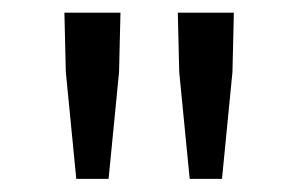

<svg xmlns="http://www.w3.org/2000/svg" viewBox="-20 -710 466 299"><path d="M98.8 -431.4 82.5 -597.9 80.3 -690.3H167.6L165.4 -597.9L149.1 -431.4ZM275.4 -431.4 259.1 -597.9 256.9 -690.3H344.2L342 -597.9L325.7 -431.4Z"/></svg>

Font: Source Sans 3 VF
Style: Regular
Weight: 200
Designer: Paul D. Hunt
Foundry: Adobe
Version: Version 3.046;hotconv 1.0.118;makeotfexe 2.5.65603